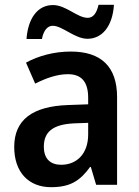

<svg xmlns="http://www.w3.org/2000/svg" viewBox="-20 -767 576 797"><path d="M90 -605H154C161 -642 178 -660 199 -660C239 -660 290 -606 343 -606C402 -606 447 -655 453 -747H389C381 -712 367 -693 344 -693C301 -693 254 -746 200 -746C134 -746 96 -688 90 -605ZM274 -553C204 -553 139 -535 88 -507L126 -420C172 -443 217 -459 262 -459C316 -459 346 -430 346 -361V-334L263 -331C114 -326 39 -269 39 -157C39 -53 98 10 192 10C271 10 312 -16 354 -74H357L379 0H466V-364C466 -490 400 -553 274 -553ZM289 -255 346 -257V-209C346 -128 298 -83 234 -83C191 -83 162 -106 162 -158C162 -217 196 -251 289 -255Z"/></svg>

Font: Noto Sans Armenian SemiCondensed SemiBold
Style: Regular
Weight: 600
Width: 4
Designer: Monotype Design Team
Foundry: Monotype Imaging Inc.
Version: Version 2.008